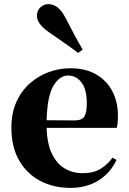

<svg xmlns="http://www.w3.org/2000/svg" viewBox="-20 -894 626 931"><path d="M380.9 -653.8 358.9 -637.2Q335 -655.8 307.1 -675.5Q279.3 -695.3 230 -729Q196.3 -751 177.7 -772.5Q159.2 -793.9 159.2 -816.9Q159.2 -843.3 176 -858.6Q192.9 -874 213.9 -874Q238.8 -874 259 -858.2Q279.3 -842.3 297.9 -807.1Q328.1 -748.5 346.2 -715.1Q364.3 -681.6 380.9 -653.8ZM206.1 -311 341.8 -310.1Q377.4 -310.1 389.2 -329.3Q400.9 -348.6 400.9 -395Q400.9 -460.4 375.2 -494.1Q349.6 -527.8 310.1 -527.8Q268.6 -527.8 238.8 -477.5Q209 -427.2 206.1 -311ZM525.9 -129.9 544.9 -118.2Q514.2 -53.7 456.3 -18.3Q398.4 17.1 321.8 17.1Q239.3 17.1 174.6 -17.1Q109.9 -51.3 72.5 -116.5Q35.2 -181.6 35.2 -274.9Q35.2 -345.7 59.3 -399.4Q83.5 -453.1 124.5 -489.5Q165.5 -525.9 216.6 -544.4Q267.6 -563 320.8 -563Q396 -563 447.5 -532.5Q499 -502 525.4 -450.2Q551.8 -398.4 551.8 -335Q551.8 -316.4 550.8 -302.2Q549.8 -288.1 545.9 -273.9H206.1Q208.5 -195.8 232.2 -147.5Q255.9 -99.1 294.4 -76.7Q333 -54.2 379.9 -54.2Q432.6 -54.2 467 -75Q501.5 -95.7 525.9 -129.9Z"/></svg>

Font: Source Han Serif JP Heavy
Style: Regular
Weight: 900
Designer: Ryoko NISHIZUKA  (kana & ideographs); Frank Grießhammer (Latin, Greek & Cyrillic); Wenlong ZHANG  (bopomofo); Sandoll Co
Foundry: Adobe Systems Incorporated
Version: Version 1.001;PS 1.001;hotconv 16.6.54;makeotf.lib2.5.65590